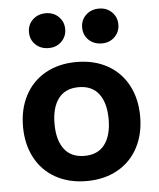

<svg xmlns="http://www.w3.org/2000/svg" viewBox="-52 -757 672 813"><g transform="rotate(-5 284.0 -350.5)"><path d="M35 -242Q35 -317 65.5 -374.5Q96 -432 152.5 -463.5Q209 -495 284 -495Q359 -495 415.5 -463.5Q472 -432 502.5 -374.5Q533 -317 533 -242Q533 -167 502.5 -109.5Q472 -52 415.5 -20.5Q359 11 284 11Q209 11 152.5 -20.5Q96 -52 65.5 -109.5Q35 -167 35 -242ZM399 -242Q399 -311 370 -349.5Q341 -388 284 -388Q227 -388 198 -349.5Q169 -311 169 -242Q169 -173 198 -134.5Q227 -96 284 -96Q341 -96 370 -134.5Q399 -173 399 -242ZM95 -638Q95 -670 117 -691Q139 -712 173 -712Q206 -712 227.5 -690.5Q249 -669 249 -638Q249 -607 227.5 -585.5Q206 -564 173 -564Q139 -564 117 -585Q95 -606 95 -638ZM321 -638Q321 -670 343 -691Q365 -712 399 -712Q432 -712 453.5 -690.5Q475 -669 475 -638Q475 -607 453.5 -585.5Q432 -564 399 -564Q365 -564 343 -585Q321 -606 321 -638Z"/></g></svg>

Font: Niramit
Style: Bold
Weight: 700
Designer: Katatrad Aksorn Co.,Ltd.
Foundry: Cadson Demak Co.,Ltd.
Version: Version 1.001; ttfautohint (v1.6)